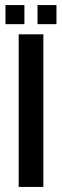

<svg xmlns="http://www.w3.org/2000/svg" viewBox="-20 -735 244 755"><path d="M53.5 0V-600H150.5V0ZM127.5 -640V-715H202V-640ZM1.5 -640V-715H76V-640Z"/></svg>

Font: Big Shoulders Stencil Text Thin SemiBold
Style: Regular
Weight: 600
Version: Version 2.001